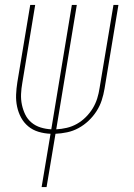

<svg xmlns="http://www.w3.org/2000/svg" viewBox="-20 -540 540 775"><path d="M148 215 184 0Q159 -1 135.5 -8Q112 -15 94 -30Q76 -45 65 -65.5Q54 -86 49 -109.5Q44 -133 45 -158Q46 -183 50 -208L102 -520H122L70 -205Q66 -183 65 -160.5Q64 -138 68.5 -117Q73 -96 82 -77.5Q91 -59 107 -45.5Q123 -32 144 -25.5Q165 -19 187 -18L270 -520H290L207 -18Q228 -19 249.5 -24Q271 -29 290.5 -40Q310 -51 326.5 -67.5Q343 -84 354.5 -103Q366 -122 372.5 -143Q379 -164 382 -185L438 -520H458L402 -182Q398 -158 390.5 -135Q383 -112 369.5 -91Q356 -70 337.5 -52.5Q319 -35 297 -23Q275 -11 251 -6Q227 -1 204 0L168 215Z"/></svg>

Font: Iosevka SS18 Thin
Style: Italic
Weight: 100
Italic angle: -9°
Monospace: yes
Designer: Belleve Invis
Foundry: Belleve Invis
Version: Version 25.1.1; ttfautohint (v1.8.4)